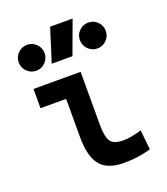

<svg xmlns="http://www.w3.org/2000/svg" viewBox="-146 -897 877 1008"><g transform="rotate(-20 293.0 -392.5)"><path d="M373 9.8Q282.2 9.8 241.9 -39.1Q201.7 -87.9 201.7 -195.3V-410.2H58.6V-517.6H321.8V-219.7Q321.8 -158.2 338.4 -130.4Q355 -102.5 412.1 -102.5Q452.1 -102.5 512.7 -121.1L524.4 -10.7Q485.4 0 449.7 4.9Q414.1 9.8 373 9.8ZM193.8 -609.4 252.4 -794.9H377.9L309.6 -609.4ZM105.5 -602.5Q75.7 -602.5 54.4 -623.8Q33.2 -645 33.2 -674.8Q33.2 -705.1 54.4 -726.1Q75.7 -747.1 105.5 -747.1Q135.3 -747.1 156.5 -726.1Q177.7 -705.1 177.7 -674.8Q177.7 -645 156.5 -623.8Q135.3 -602.5 105.5 -602.5ZM447.3 -602.5Q417.5 -602.5 396.2 -623.8Q375 -645 375 -674.8Q375 -705.1 396.2 -726.1Q417.5 -747.1 447.3 -747.1Q477.1 -747.1 498.3 -726.1Q519.5 -705.1 519.5 -674.8Q519.5 -645 498.3 -623.8Q477.1 -602.5 447.3 -602.5Z"/></g></svg>

Font: Caskaydia Cove SemiBold
Style: Regular
Weight: 600
Monospace: yes
Designer: Aaron Bell
Foundry: Saja Typeworks
Version: Version 4.300; ttfautohint (v1.8.3)